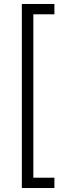

<svg xmlns="http://www.w3.org/2000/svg" viewBox="-20 -801 344 967"><path d="M90 146V-781H254V-729H148V94H254V146Z"/></svg>

Font: Zen Kaku Gothic Antique
Style: Regular
Weight: 400
Designer: Yoshimichi Ohira
Foundry: Positype
Version: Version 1.001